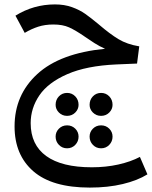

<svg xmlns="http://www.w3.org/2000/svg" viewBox="-20 -484 688 870"><path d="M648 306Q603 334 536 350Q469 366 387 366Q216 366 131 292Q46 218 46 89Q46 -54 149 -148.5Q252 -243 456 -263Q431 -274 407.5 -289Q384 -304 364 -318Q322 -347 293 -360Q264 -373 222 -373Q184 -373 153 -363Q122 -353 92 -335L50 -413Q132 -464 229 -464Q272 -464 306.5 -451.5Q341 -439 366.5 -421Q392 -403 428 -373Q478 -330 517 -306.5Q556 -283 611 -274L601 -196L507 -192Q372 -186 285 -148Q198 -110 158.5 -52Q119 6 119 74Q119 172 189.5 223Q260 274 396 274Q460 274 516 261.5Q572 249 614 227ZM232 -9Q232 -32 247 -47.5Q262 -63 284 -63Q306 -63 321 -47.5Q336 -32 336 -9Q336 11 321 26Q306 41 284 41Q262 41 247 26Q232 11 232 -9ZM386 -9Q386 -32 401 -47.5Q416 -63 438 -63Q460 -63 475 -47.5Q490 -32 490 -9Q490 11 475 26Q460 41 438 41Q416 41 401 26Q386 11 386 -9ZM232 135Q232 114 247 99Q262 84 284 84Q306 84 321 99Q336 114 336 135Q336 157 321 172.5Q306 188 284 188Q262 188 247 172.5Q232 157 232 135ZM386 135Q386 114 401 99Q416 84 438 84Q460 84 475 99Q490 114 490 135Q490 157 475 172.5Q460 188 438 188Q416 188 401 172.5Q386 157 386 135Z"/></svg>

Font: FiraGO
Style: Regular
Weight: 400
Designer: bBox Type
Foundry: bBox Type GmbH
Version: Version 1.001;April 20, 2020;FontCreator 12.0.0.2555 64-bit